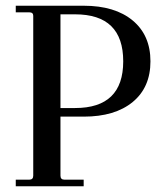

<svg xmlns="http://www.w3.org/2000/svg" viewBox="-20 -650 563 670"><path d="M191 -37Q191 -23 205 -23H272V0H35V-23H82Q96 -23 96 -37V-595Q96 -607 82 -607H35V-630H272Q381 -630 443 -578.5Q505 -527 505 -436Q505 -345 443 -294Q381 -243 272 -243H191ZM242 -600H191V-273H242Q410 -273 410 -436Q410 -600 242 -600Z"/></svg>

Font: Arapey
Style: Regular
Weight: 400
Designer: Eduardo Rodriguez Tunni
Foundry: Eduardo Rodriguez Tunni
Version: Version 4.000